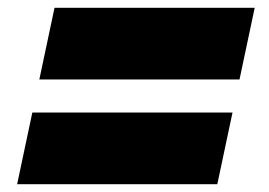

<svg xmlns="http://www.w3.org/2000/svg" viewBox="-20 -548 690 493"><path d="M120 -528H634L595 -344H81ZM63 -259H577L538 -75H24Z"/></svg>

Font: Azeret Mono Black
Style: Italic
Weight: 900
Italic angle: -12°
Designer: Martin Vácha
Foundry: Displaay
Version: Version 1.000; Glyphs 3.0.3, build 3074